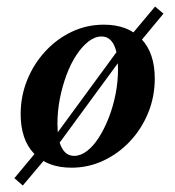

<svg xmlns="http://www.w3.org/2000/svg" viewBox="-20 -504 539 590"><path d="M143.5 -38.7 127.4 -56.5 359.7 -373.4 375.8 -355.6ZM50 66.1 24.2 43.5 112.9 -62.9 137.1 -37.1ZM389.5 -350 366.1 -375.8 456.5 -483.9 482.3 -462.1ZM200 11.3Q125.8 11.3 84.7 -31.9Q43.5 -75 43.5 -153.2Q43.5 -208.9 63.7 -258.5Q83.9 -308.1 119.4 -346.4Q154.8 -384.7 200.8 -406.5Q246.8 -428.2 299.2 -428.2Q372.6 -428.2 414.1 -384.7Q455.6 -341.1 455.6 -262.9Q455.6 -207.3 435.5 -157.7Q415.3 -108.1 379.8 -70.2Q344.4 -32.3 298 -10.5Q251.6 11.3 200 11.3ZM208.1 -25Q227.4 -25 247.2 -39.9Q266.9 -54.8 283.9 -81.5Q300.8 -108.1 314.1 -141.9Q327.4 -175.8 335.1 -214.5Q342.7 -253.2 342.7 -291.9Q342.7 -341.1 329.8 -366.5Q316.9 -391.9 291.9 -391.9Q271.8 -391.9 252 -376.6Q232.3 -361.3 214.9 -335.1Q197.6 -308.9 184.7 -274.6Q171.8 -240.3 164.1 -201.6Q156.5 -162.9 156.5 -124.2Q156.5 -75 169.8 -50Q183.1 -25 208.1 -25Z"/></svg>

Font: Playfair 9pt
Style: Bold Italic
Weight: 700
Italic angle: -15.6°
Designer: Claus Eggers Sørensen
Foundry: Claus Eggers Sørensen
Version: Version 2.203